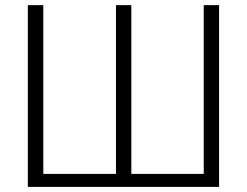

<svg xmlns="http://www.w3.org/2000/svg" viewBox="-20 -731 966 751"><path d="M149.4 -710.9V-50.8H433.6V-710.9H493.7V-50.8H776.9V-710.9H836.9V0H88.9V-710.9Z"/></svg>

Font: RobotoInd Light
Style: Regular
Weight: 300
Designer: Google
Version: Version 2.001151; 2014